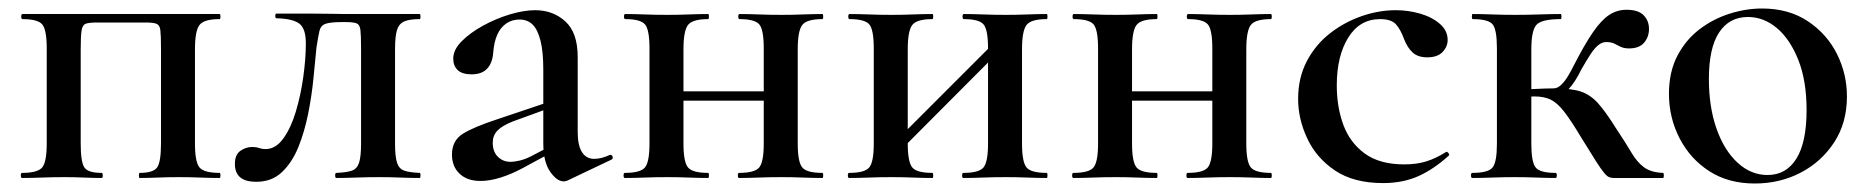

<svg xmlns="http://www.w3.org/2000/svg" viewBox="-20 -419 4402 452"><path d="M497 -12Q499 -12 499 -6Q499 0 497 0Q476 0 451.5 -1Q427 -2 401 -2Q376 -2 352 -1Q328 0 309 0Q307 0 307 -6Q307 -12 309 -12Q341 -12 350 -25Q359 -38 359 -81V-305Q359 -336 357.5 -348Q356 -360 348.5 -363Q341 -366 323 -366H208Q189 -366 181.5 -363Q174 -360 172 -347Q170 -334 170 -303V-81Q170 -38 178.5 -25Q187 -12 219 -12Q222 -12 222 -6Q222 0 219 0Q201 0 178 -1Q155 -2 132 -2Q104 -2 78.5 -1Q53 0 32 0Q29 0 29 -6Q29 -12 32 -12Q69 -12 79.5 -25Q90 -38 90 -81V-305Q90 -349 79.5 -361.5Q69 -374 33 -374Q30 -374 30 -380Q30 -386 33 -386H497Q499 -386 499 -380Q499 -374 497 -374Q460 -374 449.5 -360Q439 -346 439 -303V-81Q439 -38 449.5 -25Q460 -12 497 -12Z M583 9Q533 9 533 -33Q533 -55 546 -64Q559 -73 574 -73Q583 -73 590 -70.5Q597 -68 605 -68Q629 -68 647 -93Q665 -118 676.5 -156.5Q688 -195 694 -238Q700 -281 700 -317Q700 -352 684.5 -363.5Q669 -375 631 -376Q628 -376 628 -381.5Q628 -387 631 -387Q639 -387 662 -387Q685 -387 712 -387Q739 -387 761.5 -386.5Q784 -386 792 -386H968Q970 -386 970 -380Q970 -374 968 -374Q944 -374 931.5 -368.5Q919 -363 914.5 -348Q910 -333 910 -303V-81Q910 -51 914.5 -36.5Q919 -22 931 -17.5Q943 -13 968 -12Q970 -12 970 -6Q970 0 968 0Q947 0 922.5 -1Q898 -2 872 -2Q844 -2 818 -1Q792 0 772 0Q769 0 769 -6Q769 -12 772 -12Q797 -13 809 -17.5Q821 -22 825.5 -36.5Q830 -51 830 -81V-305Q830 -336 828.5 -348.5Q827 -361 819.5 -364Q812 -367 794 -367H784Q758 -367 746.5 -363Q735 -359 732 -346Q729 -333 725 -307Q722 -277 718 -235.5Q714 -194 705.5 -151.5Q697 -109 682.5 -73Q668 -37 644 -14Q620 9 583 9Z M1316 6Q1312 8 1307 8Q1291 8 1275 -15Q1259 -38 1259 -82V-255Q1259 -297 1252.5 -323Q1246 -349 1234 -361Q1222 -373 1203 -373Q1185 -373 1171.5 -363.5Q1158 -354 1150.5 -337Q1143 -320 1141 -294Q1139 -270 1126.5 -257Q1114 -244 1090 -244Q1068 -244 1057.5 -254Q1047 -264 1047 -281Q1047 -302 1067 -322Q1087 -342 1117 -358.5Q1147 -375 1180 -385Q1213 -395 1240 -395Q1282 -395 1311 -368.5Q1340 -342 1340 -285V-108Q1340 -77 1350 -61Q1360 -45 1379 -45Q1395 -45 1415 -54Q1420 -56 1422 -50.5Q1424 -45 1419 -43ZM1111 7Q1080 7 1062 -10Q1044 -27 1044 -55Q1044 -88 1069.5 -104Q1095 -120 1150 -138L1269 -178L1272 -164L1187 -133Q1162 -123 1151 -111.5Q1140 -100 1140 -83Q1140 -62 1152 -50Q1164 -38 1182 -38Q1191 -38 1203.5 -41Q1216 -44 1230 -51L1295 -85L1297 -70L1210 -23Q1184 -9 1158.5 -1Q1133 7 1111 7Z M1548 -182V-204H1817V-182ZM1509 -81V-305Q1509 -349 1498.5 -361.5Q1488 -374 1452 -374Q1449 -374 1449 -380Q1449 -386 1452 -386Q1472 -386 1497.5 -385Q1523 -384 1551 -384Q1577 -384 1602 -385Q1627 -386 1647 -386Q1649 -386 1649 -380Q1649 -374 1647 -374Q1610 -374 1599.5 -360Q1589 -346 1589 -303V-81Q1589 -38 1599.5 -25Q1610 -12 1647 -12Q1649 -12 1649 -6Q1649 0 1647 0Q1626 0 1601.5 -1Q1577 -2 1551 -2Q1523 -2 1497.5 -1Q1472 0 1451 0Q1448 0 1448 -6Q1448 -12 1451 -12Q1488 -12 1498.5 -25Q1509 -38 1509 -81ZM1778 -81V-305Q1778 -349 1767.5 -361.5Q1757 -374 1721 -374Q1718 -374 1718 -380Q1718 -386 1721 -386Q1741 -386 1766.5 -385Q1792 -384 1820 -384Q1846 -384 1871 -385Q1896 -386 1916 -386Q1918 -386 1918 -380Q1918 -374 1916 -374Q1879 -374 1868.5 -360Q1858 -346 1858 -303V-81Q1858 -38 1868.5 -25Q1879 -12 1916 -12Q1918 -12 1918 -6Q1918 0 1916 0Q1895 0 1870.5 -1Q1846 -2 1820 -2Q1792 -2 1766 -1Q1740 0 1720 0Q1717 0 1717 -6Q1717 -12 1720 -12Q1757 -12 1767.5 -25Q1778 -38 1778 -81Z M2075 -40 2059 -57 2330 -328 2346 -312ZM2037 -81V-305Q2037 -349 2026.5 -361.5Q2016 -374 1980 -374Q1977 -374 1977 -380Q1977 -386 1980 -386Q2000 -386 2025.5 -385Q2051 -384 2079 -384Q2105 -384 2130 -385Q2155 -386 2175 -386Q2177 -386 2177 -380Q2177 -374 2175 -374Q2138 -374 2127.5 -360Q2117 -346 2117 -303V-81Q2117 -38 2127.5 -25Q2138 -12 2175 -12Q2177 -12 2177 -6Q2177 0 2175 0Q2154 0 2129.5 -1Q2105 -2 2079 -2Q2051 -2 2025.5 -1Q2000 0 1979 0Q1976 0 1976 -6Q1976 -12 1979 -12Q2016 -12 2026.5 -25Q2037 -38 2037 -81ZM2306 -81V-305Q2306 -349 2295.5 -361.5Q2285 -374 2249 -374Q2246 -374 2246 -380Q2246 -386 2249 -386Q2269 -386 2294.5 -385Q2320 -384 2348 -384Q2374 -384 2399 -385Q2424 -386 2444 -386Q2446 -386 2446 -380Q2446 -374 2444 -374Q2407 -374 2396.5 -360Q2386 -346 2386 -303V-81Q2386 -38 2396.5 -25Q2407 -12 2444 -12Q2446 -12 2446 -6Q2446 0 2444 0Q2423 0 2398.5 -1Q2374 -2 2348 -2Q2320 -2 2294 -1Q2268 0 2248 0Q2245 0 2245 -6Q2245 -12 2248 -12Q2285 -12 2295.5 -25Q2306 -38 2306 -81Z M2604 -182V-204H2873V-182ZM2565 -81V-305Q2565 -349 2554.5 -361.5Q2544 -374 2508 -374Q2505 -374 2505 -380Q2505 -386 2508 -386Q2528 -386 2553.5 -385Q2579 -384 2607 -384Q2633 -384 2658 -385Q2683 -386 2703 -386Q2705 -386 2705 -380Q2705 -374 2703 -374Q2666 -374 2655.5 -360Q2645 -346 2645 -303V-81Q2645 -38 2655.5 -25Q2666 -12 2703 -12Q2705 -12 2705 -6Q2705 0 2703 0Q2682 0 2657.5 -1Q2633 -2 2607 -2Q2579 -2 2553.5 -1Q2528 0 2507 0Q2504 0 2504 -6Q2504 -12 2507 -12Q2544 -12 2554.5 -25Q2565 -38 2565 -81ZM2834 -81V-305Q2834 -349 2823.5 -361.5Q2813 -374 2777 -374Q2774 -374 2774 -380Q2774 -386 2777 -386Q2797 -386 2822.5 -385Q2848 -384 2876 -384Q2902 -384 2927 -385Q2952 -386 2972 -386Q2974 -386 2974 -380Q2974 -374 2972 -374Q2935 -374 2924.5 -360Q2914 -346 2914 -303V-81Q2914 -38 2924.5 -25Q2935 -12 2972 -12Q2974 -12 2974 -6Q2974 0 2972 0Q2951 0 2926.5 -1Q2902 -2 2876 -2Q2848 -2 2822 -1Q2796 0 2776 0Q2773 0 2773 -6Q2773 -12 2776 -12Q2813 -12 2823.5 -25Q2834 -38 2834 -81Z M3236 12Q3167 12 3123 -17.5Q3079 -47 3057.5 -93Q3036 -139 3036 -186Q3036 -236 3056.5 -275Q3077 -314 3111 -340.5Q3145 -367 3185.5 -381Q3226 -395 3266 -395Q3295 -395 3323 -387Q3351 -379 3369.5 -363Q3388 -347 3388 -325Q3388 -309 3376 -296.5Q3364 -284 3340 -284Q3318 -284 3305.5 -295.5Q3293 -307 3285 -328Q3277 -350 3266 -362Q3255 -374 3229 -374Q3181 -374 3154 -330.5Q3127 -287 3127 -218Q3127 -167 3142.5 -125Q3158 -83 3193 -57.5Q3228 -32 3286 -32Q3315 -32 3337.5 -39Q3360 -46 3384 -61Q3386 -63 3389.5 -59Q3393 -55 3391 -53Q3356 -21 3319.5 -4.5Q3283 12 3236 12Z M3446 0Q3443 0 3443 -6Q3443 -12 3446 -12Q3484 -12 3494 -25Q3504 -38 3504 -81V-305Q3504 -349 3494 -361.5Q3484 -374 3447 -374Q3445 -374 3445 -380Q3445 -386 3447 -386Q3467 -386 3493 -385Q3519 -384 3546 -384Q3576 -384 3604 -385Q3632 -386 3654 -386Q3656 -386 3656 -380Q3656 -374 3654 -374Q3610 -374 3597.5 -361Q3585 -348 3585 -303V-81Q3585 -38 3595 -25Q3605 -12 3642 -12Q3645 -12 3645 -6Q3645 0 3642 0Q3622 0 3597 -1Q3572 -2 3546 -2Q3519 -2 3493 -1Q3467 0 3446 0ZM3779 0Q3773 0 3768 -2Q3763 -4 3756 -12.5Q3749 -21 3736.5 -40.5Q3724 -60 3702 -96Q3678 -136 3662 -156.5Q3646 -177 3630.5 -184.5Q3615 -192 3592 -192Q3574 -192 3552 -189L3551 -207Q3564 -208 3581.5 -209Q3599 -210 3615 -210.5Q3631 -211 3638 -211Q3679 -211 3701.5 -203.5Q3724 -196 3742 -176Q3760 -156 3785 -116Q3807 -83 3820.5 -60Q3834 -37 3850.5 -25Q3867 -13 3895 -12Q3897 -12 3897 -6Q3897 0 3895 0ZM3638 -192V-211Q3647 -211 3656 -220Q3665 -229 3672 -241Q3679 -253 3684 -263Q3710 -314 3730 -343Q3750 -372 3768.5 -384Q3787 -396 3809 -396Q3837 -396 3849.5 -383Q3862 -370 3862 -351Q3862 -332 3850.5 -318.5Q3839 -305 3815 -305Q3803 -305 3795 -309Q3787 -313 3780 -316.5Q3773 -320 3761 -320Q3752 -320 3743 -313Q3734 -306 3724.5 -291.5Q3715 -277 3703 -256Q3688 -225 3672 -208.5Q3656 -192 3638 -192Z M4111 13Q4049 13 4004 -16Q3959 -45 3934 -93.5Q3909 -142 3909 -198Q3909 -250 3929 -288Q3949 -326 3981.5 -350.5Q4014 -375 4052.5 -387Q4091 -399 4128 -399Q4191 -399 4236 -369Q4281 -339 4304.5 -292Q4328 -245 4328 -192Q4328 -130 4298 -84Q4268 -38 4219 -12.5Q4170 13 4111 13ZM4141 -7Q4185 -7 4209 -45.5Q4233 -84 4233 -160Q4233 -229 4213.5 -278Q4194 -327 4163 -353Q4132 -379 4095 -379Q4051 -379 4027 -342.5Q4003 -306 4003 -233Q4003 -167 4021 -116Q4039 -65 4070.5 -36Q4102 -7 4141 -7Z"/></svg>

Font: Cormorant SemiBold
Style: Regular
Weight: 600
Designer: Christian Thalmann (Catharsis Fonts)
Foundry: Catharsis Fonts
Version: Version 4.000